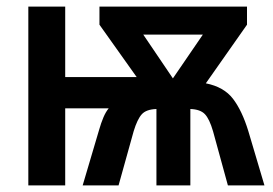

<svg xmlns="http://www.w3.org/2000/svg" viewBox="-20 -563 830 583"><path d="M730 -543V-488L605 -310Q660 -299 687.5 -263Q715 -227 734 -165L783 0H672L627 -164Q616 -202 602 -216.5Q588 -231 558 -232V0H455V-232Q424 -231 410.5 -216Q397 -201 386 -165L340 0H231L281 -169Q287 -190 294 -206.5Q301 -223 310 -234H178V0H66V-543H178V-329H395L282 -488V-543ZM596 -458H415L505 -325Z"/></svg>

Font: Noto Sans Condensed SemiBold
Style: Regular
Weight: 600
Width: 3
Designer: Monotype Design Team
Foundry: Monotype Imaging Inc.
Version: Version 2.013; ttfautohint (v1.8.4.7-5d5b)